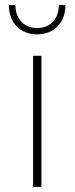

<svg xmlns="http://www.w3.org/2000/svg" viewBox="-20 -740 295 760"><path d="M111 0H144V-519H111ZM127 -604C192 -604 239 -648 239 -720H213C213 -664 178 -629 127 -629C76 -629 41 -664 41 -720H15C15 -648 62 -604 127 -604Z"/></svg>

Font: Chess Sans ExtraLight
Style: Regular
Weight: 275
Designer: Wolf Bōese
Foundry: Wolf Bōese
Version: Version 7.223;Glyphs 3.3 (3306)